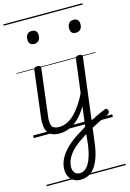

<svg xmlns="http://www.w3.org/2000/svg" viewBox="-180 -967 975 1444"><g transform="rotate(-15 308.0 -245.5)"><path d="M198 17Q165 17 142.5 7.5Q120 -2 107.5 -21Q95 -40 91.5 -68Q88 -96 92 -132L137 -496Q139 -506 145 -510.5Q151 -515 165 -515Q180 -515 186.5 -510Q193 -505 191 -494L146 -130Q139 -79 151.5 -55Q164 -31 207 -31Q217 -31 221.5 -23.5Q226 -16 225 -7Q224 2 217.5 9.5Q211 17 198 17ZM187 -683Q167 -683 156 -694Q145 -705 145 -727Q145 -752 157 -767Q169 -782 194 -782Q214 -782 225 -771Q236 -760 236 -737Q236 -713 223.5 -698Q211 -683 187 -683ZM197 17Q186 17 181 9.5Q176 2 177 -7Q178 -16 185.5 -23.5Q193 -31 207 -31Q240 -31 271 -46Q302 -61 330.5 -90Q359 -119 386 -160Q413 -201 436 -252Q441 -263 450 -262.5Q459 -262 465 -254.5Q471 -247 466 -237Q442 -179 413.5 -132.5Q385 -86 352 -52.5Q319 -19 280.5 -1Q242 17 197 17ZM434 -4Q451 -13 468.5 -22.5Q486 -32 503 -40Q520 -48 536.5 -55.5Q553 -63 568 -69Q579 -74 586 -70Q593 -66 595.5 -57.5Q598 -49 595 -40.5Q592 -32 582 -27Q564 -19 545.5 -10Q527 -1 507.5 9Q488 19 468.5 29Q449 39 429 50ZM260 394Q230 394 207.5 381Q185 368 172.5 344Q160 320 160 289Q160 258 171.5 227.5Q183 197 204.5 168Q226 139 257 112Q288 85 326 61Q344 50 361.5 39Q379 28 396 17L461 -496Q463 -506 469.5 -510.5Q476 -515 489 -515Q505 -515 510.5 -509.5Q516 -504 515 -493L433 154Q426 212 411.5 256.5Q397 301 376 332Q355 363 326 378.5Q297 394 260 394ZM267 345Q288 345 306 333Q324 321 338.5 297Q353 273 363.5 237.5Q374 202 381 155L389 73Q376 81 364 89.5Q352 98 339 106Q309 126 285.5 147.5Q262 169 246.5 191.5Q231 214 222.5 237.5Q214 261 214 286Q214 303 220.5 316.5Q227 330 238.5 337.5Q250 345 267 345ZM512 -683Q491 -683 480.5 -694Q470 -705 470 -727Q470 -753 482.5 -767.5Q495 -782 518 -782Q539 -782 550 -770.5Q561 -759 561 -737Q561 -712 548 -697.5Q535 -683 512 -683ZM0 365H616V375H0ZM0 -20H616V0H0ZM0 -505H616V-500H0ZM0 -885H616V-875H0Z"/></g></svg>

Font: Playwrite GB J Guides
Style: Italic
Weight: 400
Italic angle: -7.01216°
Designer: Veronika Burian, José Scaglione
Foundry: TypeTogether
Version: Version 1.003